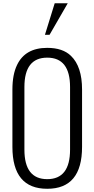

<svg xmlns="http://www.w3.org/2000/svg" viewBox="-20 -1146 580 1179"><path d="M284.2 -932.1H255.9L315.9 -1126H396ZM56.2 -244.1V-596.2Q56.2 -688 84.5 -746.6Q134.3 -852.1 270 -852.1Q365.7 -852.1 416 -802.7Q483.9 -737.3 483.9 -596.2V-244.1Q483.9 13.2 270 13.2Q56.2 13.2 56.2 -244.1ZM410.2 -227.1V-611.8Q410.2 -792 270 -792Q129.9 -792 129.9 -611.8V-227.1Q129.9 -45.9 270 -45.9Q410.2 -45.9 410.2 -227.1Z"/></svg>

Font: VL Oswald
Style: Light
Weight: 300
Designer: vernon adams
Foundry: vernon adams
Version: Version ; ttfautohint (v0.92.18-e454-dirty) -l 8 -r 50 -G 20